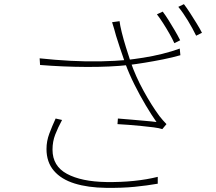

<svg xmlns="http://www.w3.org/2000/svg" viewBox="-20 -871 1040 925"><path d="M764 -815Q777 -798 792 -774Q807 -750 822 -724.5Q837 -699 848 -677L820 -663Q811 -683 796.5 -708.5Q782 -734 766 -759Q750 -784 736 -802ZM866 -851Q880 -833 896 -808Q912 -783 927.5 -758Q943 -733 953 -713L925 -699Q908 -734 885 -772Q862 -810 839 -838ZM539 -699Q535 -714 530 -731.5Q525 -749 520 -764L556 -769Q558 -750 566.5 -715.5Q575 -681 587 -642.5Q599 -604 610 -571Q633 -504 671 -434.5Q709 -365 748 -312Q756 -302 764.5 -292Q773 -282 782 -273L762 -249Q747 -254 720 -257.5Q693 -261 661.5 -264Q630 -267 599.5 -269.5Q569 -272 546 -273L548 -300Q580 -298 615 -294.5Q650 -291 682 -288.5Q714 -286 734 -283Q710 -317 682 -364Q654 -411 628 -463Q602 -515 584 -564Q568 -609 557 -643Q546 -677 539 -699ZM171 -590Q245 -582 320.5 -578Q396 -574 466 -575.5Q536 -577 590 -582Q625 -586 670 -593Q715 -600 761.5 -611.5Q808 -623 846 -637L849 -605Q811 -594 766 -585Q721 -576 678 -569Q635 -562 602 -558Q511 -548 397.5 -548.5Q284 -549 173 -558ZM279 -293Q259 -256 246 -222.5Q233 -189 233 -150Q233 -71 302.5 -33.5Q372 4 492 6Q563 7 625.5 0.5Q688 -6 740 -19V14Q689 23 628.5 29Q568 35 491 34Q404 33 339.5 13Q275 -7 239.5 -48.5Q204 -90 204 -153Q204 -191 217.5 -227Q231 -263 248 -300Z"/></svg>

Font: Noto Sans SC Thin Thin
Style: Regular
Weight: 250
Version: Version 2.004-H2;hotconv 1.0.118;makeotfexe 2.5.65603